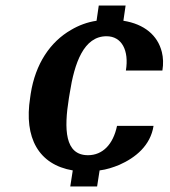

<svg xmlns="http://www.w3.org/2000/svg" viewBox="-20 -609 615 694"><path d="M89 -256C66 -110 120 -14 243 7L234 65H331L340 7C365 4 389 -4 411 -13C470 -39 524 -83 535 -154H403C389 -87 351 -48 298 -48C214 -48 211 -142 229 -254L232 -272C249 -382 283 -478 365 -478C420 -478 447 -427 435 -354H567C571 -378 570 -401 565 -421C550 -481 502 -522 426 -534L434 -589H337L329 -534C295 -529 264 -517 237 -501C162 -458 108 -379 91 -270Z"/></svg>

Font: Aerodynamic
Style: Obl
Weight: 500
Designer: Google
Version: Version 2.000980; 2014